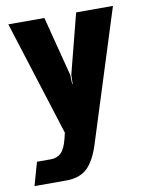

<svg xmlns="http://www.w3.org/2000/svg" viewBox="-98 -525 575 750"><g transform="rotate(-10 190.0 -150.0)"><path d="M-22 170 4 78H59Q84 78 100 62.5Q116 47 126 6L131 -15L-13 -470H130L191 -233L192 -197H194L195 -233L256 -470H402L238 48Q218 112 188 141Q158 170 104 170Z"/></g></svg>

Font: Smooch Sans Thin Black
Style: Regular
Weight: 900
Version: Version 1.010